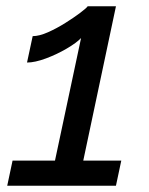

<svg xmlns="http://www.w3.org/2000/svg" viewBox="-20 -591 474 611"><path d="M20 -80H155L238 -470Q224 -455 192.5 -436.5Q161 -418 126 -405Q91 -392 66 -392L84 -476Q105 -476 133 -488.5Q161 -501 188 -518Q215 -535 235 -550Q255 -565 259 -571H349L245 -80H366L349 0H3Z"/></svg>

Font: Raleway Medium
Style: Italic
Weight: 500
Italic angle: -12°
Designer: Matt McInerney, Pablo Impallari, Rodrigo Fuenzalida
Foundry: Matt McInerney, Pablo Impallari, Rodrigo Fuenzalida
Version: Version 4.026